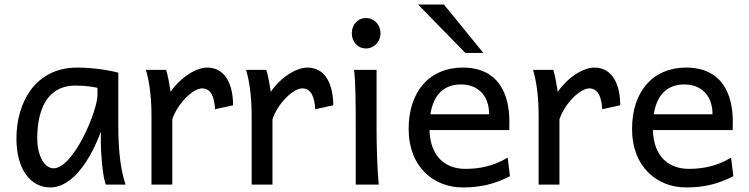

<svg xmlns="http://www.w3.org/2000/svg" viewBox="-20 -801 3250 833"><path d="M524.9 0C505.9 -54.7 493.2 -135.7 493.2 -258.8V-485.8C443.8 -498.5 377.9 -507.8 314.9 -507.8C132.3 -507.8 51.3 -355.5 51.3 -200.2C51.3 -62 115.7 12.2 197.8 12.2C299.8 12.2 376.5 -118.7 417.5 -229.5V-180.7C417.5 -137.7 425.3 -30.8 439.5 0ZM402.8 -388.2C402.8 -318.8 298.3 -70.8 212.4 -70.8C173.8 -70.8 141.6 -124.5 141.6 -200.2C141.6 -317.9 180.2 -429.7 307.6 -429.7C356.4 -429.7 386.7 -423.3 402.8 -419.9Z M727.5 0V-283.2C749 -349.6 815.9 -417.5 856.9 -417.5C895.5 -417.5 910.2 -379.9 913.1 -327.1L991.2 -344.2C991.2 -429.7 960.4 -507.8 878.9 -507.8C834.5 -507.8 767.6 -470.7 720.2 -402.8C716.8 -426.3 708 -477.5 700.7 -498H612.8C623.5 -464.4 637.2 -396 637.2 -300.3V0Z M1162.1 0V-283.2C1183.6 -349.6 1250.5 -417.5 1291.5 -417.5C1330.1 -417.5 1344.7 -379.9 1347.7 -327.1L1425.8 -344.2C1425.8 -429.7 1395 -507.8 1313.5 -507.8C1269 -507.8 1202.1 -470.7 1154.8 -402.8C1151.4 -426.3 1142.6 -477.5 1135.3 -498H1047.4C1058.1 -464.4 1071.8 -396 1071.8 -300.3V0Z M1613.8 -498H1516.1C1522.5 -446.8 1523.4 -354 1523.4 -258.8V0H1623.5C1617.2 -52.2 1613.8 -168.9 1613.8 -231.9ZM1506.3 -656.7C1506.3 -620.6 1531.2 -590.8 1567.4 -590.8C1604 -590.8 1630.9 -620.6 1630.9 -656.7C1630.9 -692.9 1604 -722.7 1567.4 -722.7C1531.2 -722.7 1506.3 -692.9 1506.3 -656.7Z M2189.5 -236.8C2189.9 -245.6 2189.9 -266.1 2189.9 -274.9C2189.9 -384.8 2148.4 -507.8 1987.3 -507.8C1842.8 -507.8 1752.9 -403.3 1752.9 -241.7C1752.9 -75.7 1862.8 12.2 1987.3 12.2C2062.5 12.2 2123 -1 2192.4 -36.6L2182.6 -117.2C2123 -81.1 2062.5 -68.4 1999.5 -68.4C1911.1 -68.4 1846.7 -122.6 1843.3 -236.8ZM1980 -434.6C2050.8 -434.6 2102.1 -389.2 2102.1 -305.2H1847.2C1861.3 -393.6 1908.7 -434.6 1980 -434.6ZM1793.9 -781.2 1999 -571.3H2077.1L1906.2 -781.2Z M2407.2 0V-283.2C2428.7 -349.6 2495.6 -417.5 2536.6 -417.5C2575.2 -417.5 2589.8 -379.9 2592.8 -327.1L2670.9 -344.2C2670.9 -429.7 2640.1 -507.8 2558.6 -507.8C2514.2 -507.8 2447.3 -470.7 2399.9 -402.8C2396.5 -426.3 2387.7 -477.5 2380.4 -498H2292.5C2303.2 -464.4 2316.9 -396 2316.9 -300.3V0Z M3158.7 -236.8C3159.2 -245.6 3159.2 -266.1 3159.2 -274.9C3159.2 -384.8 3117.7 -507.8 2956.5 -507.8C2812 -507.8 2722.2 -403.3 2722.2 -241.7C2722.2 -75.7 2832 12.2 2956.5 12.2C3031.7 12.2 3092.3 -1 3161.6 -36.6L3151.9 -117.2C3092.3 -81.1 3031.7 -68.4 2968.8 -68.4C2880.4 -68.4 2815.9 -122.6 2812.5 -236.8ZM2949.2 -434.6C3020 -434.6 3071.3 -389.2 3071.3 -305.2H2816.4C2830.6 -393.6 2877.9 -434.6 2949.2 -434.6Z"/></svg>

Font: Andika
Style: Regular
Weight: 400
Designer: Victor Gaultney, Annie Olsen, Julie Remington, Don Collingsworth, Eric Hays
Foundry: SIL International
Version: Version 1.000